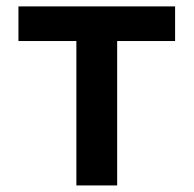

<svg xmlns="http://www.w3.org/2000/svg" viewBox="-20 -565 590 585"><path d="M36.2 -440V-545.5H513.5V-440H337V0H212.7V-440Z"/></svg>

Font: Inter Zeller Semi Bold
Style: Regular
Weight: 600
Designer: Rasmus Andersson; Joe Bland
Foundry: zeller
Version: Version 3.015;git-dec3a8cb1